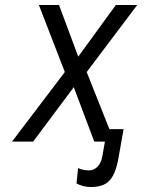

<svg xmlns="http://www.w3.org/2000/svg" viewBox="-20 -570 640 773"><path d="M288 168.5 294.5 106.5Q302.5 111 314.5 113.5Q326.5 116 337 116Q358.5 116 372.8 101Q387 86 392 59L402.5 0H359.5L277 -219L113.5 0H28.5L241 -280L136.5 -550H217.5L295 -342L446.5 -550H532.5L329 -280L420.5 -50H477.5L456.5 69Q448.5 113.5 434.2 138.5Q420 163.5 398.5 173.2Q377 183 344.5 183Q329.5 183 314 178.8Q298.5 174.5 288 168.5Z"/></svg>

Font: JuliaMono
Style: Italic
Weight: 400
Italic angle: -9°
Monospace: yes
Designer: cormullion
Foundry: corm
Version: Version 0.057; ttfautohint (v1.8.4)